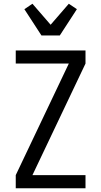

<svg xmlns="http://www.w3.org/2000/svg" viewBox="-20 -1004 540 1024"><path d="M64 0V-70L347 -665H64V-735H436V-665L153 -70H436V0ZM201 -815 110 -955 153 -984 250 -872 347 -984 390 -955 299 -815Z"/></svg>

Font: Iosevka Algr
Style: Regular
Weight: 400
Monospace: yes
Designer: Belleve Invis
Foundry: Belleve Invis
Version: Version 26.0.2; ttfautohint (v1.8.3)